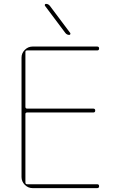

<svg xmlns="http://www.w3.org/2000/svg" viewBox="-20 -970 612 990"><path d="M317 -800 212 -940Q210 -943 211.5 -946.5Q213 -950 217 -950Q229 -950 237 -940L342 -800Q344 -797 342.5 -793.5Q341 -790 337 -790Q325 -790 317 -800ZM148 0Q125 0 108 -17Q91 -34 91 -57V-673Q91 -696 108 -713Q125 -730 148 -730H481Q491 -730 491 -720Q491 -710 481 -710H120Q111 -710 111 -702V-419Q111 -410 120 -410H461Q471 -410 471 -400Q471 -390 461 -390H120Q111 -390 111 -382V-29Q111 -20 120 -20H481Q491 -20 491 -10Q491 0 481 0Z"/></svg>

Font: Rounded Mplus 1c Thin
Style: Regular
Weight: 250
Version: Version 1.059.20150529